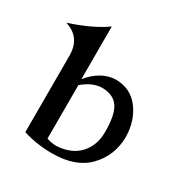

<svg xmlns="http://www.w3.org/2000/svg" viewBox="-165 -842 950 986"><g transform="rotate(30 309.5 -349.0)"><path d="M278.3 -34.2Q364.7 -39.6 411.6 -90.6Q458.5 -141.6 458.5 -221.7Q458.5 -325.2 428.7 -367.4Q398.9 -409.7 334 -410.6Q276.9 -410.6 219.2 -361.3V-44.4Q248 -34.2 278.3 -34.2ZM277.8 9.8Q184.1 9.8 104 -16.1V-472.7Q102.5 -578.1 5.4 -607.9Q140.6 -652.3 217.3 -708V-395.5Q285.6 -479.5 371.6 -482.4Q459.5 -482.4 510.7 -415.5Q562 -348.6 563.5 -251.5Q562 -141.6 489.3 -65.9Q416.5 9.8 277.8 9.8Z"/></g></svg>

Font: Kelvinch
Style: Bold
Weight: 700
Designer: Paul James Miller
Foundry: High-Logic / Made with FontCreator
Version: Version 3.501;March 28, 2021;FontCreator 13.0.0.2683 64-bit